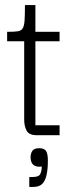

<svg xmlns="http://www.w3.org/2000/svg" viewBox="-20 -531 302 754"><path d="M125 0Q94 0 84.5 -18Q75 -36 75 -61V-377H119V-39H214V0ZM8 -369V-406Q35 -406 49 -408Q63 -410 69 -419.5Q75 -429 76.5 -450.5Q78 -472 78 -511H119V-406H214V-369ZM95 203V164H110Q133 164 138.5 151.5Q144 139 144 123Q122 126 111 116.5Q100 107 100 86Q100 72 107 61.5Q114 51 134 51Q154 51 161 62Q168 73 168 100Q168 132 163 155.5Q158 179 146 191Q134 203 112 203Z"/></svg>

Font: Darker Grotesque
Style: Regular
Weight: 400
Designer: Gabriel Lam
Foundry: TypeRant
Version: Version 1.000;gftools[0.9.28]